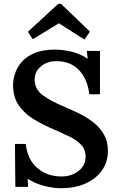

<svg xmlns="http://www.w3.org/2000/svg" viewBox="-20 -978 628 1014"><path d="M452 -480Q442 -560 397.5 -607.5Q353 -655 277 -655Q228 -655 195.5 -627Q163 -599 163 -558Q163 -506 206.5 -474.5Q250 -443 327 -411Q365 -395 404 -375.5Q443 -356 476 -329.5Q509 -303 529.5 -266.5Q550 -230 550 -182Q550 -124 519.5 -79.5Q489 -35 433 -9.5Q377 16 301 16Q260 16 212.5 3.5Q165 -9 126 -34L129 9H61L59 -218H116Q126 -133 178.5 -89.5Q231 -46 304 -46Q359 -46 395.5 -75.5Q432 -105 432 -150Q432 -189 408 -214Q384 -239 346.5 -257Q309 -275 270 -292Q210 -317 159.5 -347.5Q109 -378 79 -421.5Q49 -465 49 -530Q49 -559 60 -591.5Q71 -624 96 -652.5Q121 -681 164.5 -698.5Q208 -716 272 -716Q312 -716 359.5 -704.5Q407 -693 443 -667L439 -709H508V-480ZM426 -769 291 -855 153 -771 127 -810 288 -958H302L455 -811Z"/></svg>

Font: Lora SemiBold
Style: Regular
Weight: 600
Designer: Olga Karpushina, Alexei Vanyashin (Cyrillic)
Foundry: Cyreal
Version: Version 3.011; ttfautohint (v1.8.4.7-5d5b)